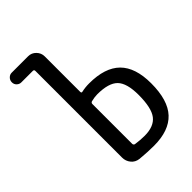

<svg xmlns="http://www.w3.org/2000/svg" viewBox="-217 -827 933 933"><g transform="rotate(-45 250.0 -360.0)"><path d="M210 -345.7V-72.3Q210 -64.5 217.8 -61.5Q251 -56.6 280.3 -56.6Q344.7 -56.6 372.6 -92.8Q400.4 -128.9 400.4 -217.8Q400.4 -298.8 369.1 -330.6Q337.9 -362.3 259.8 -362.3Q242.2 -362.3 217.8 -356.4Q210 -353.5 210 -345.7ZM40 -664.1Q27.3 -664.1 17.6 -673.3Q7.8 -682.6 7.8 -696.8Q7.8 -710.9 17.6 -720.7Q27.3 -730.5 40 -730.5H153.3Q176.8 -730.5 193.4 -713.4Q210 -696.3 210 -672.9V-428.7Q210 -425.8 211.9 -423.3Q213.9 -420.9 216.8 -421.9Q242.2 -427.7 269.5 -427.7Q377.9 -427.7 430.7 -375.5Q483.4 -323.2 483.4 -214.8Q483.4 -98.6 432.6 -44.4Q381.8 9.8 278.3 9.8Q236.3 9.8 183.6 4.9Q158.2 2 143.1 -16.6Q127.9 -35.2 127.9 -59.6V-655.3Q127.9 -664.1 119.1 -664.1Z"/></g></svg>

Font: Rounded Mgen+ 1mn regular
Style: Regular
Weight: 400
Designer: [Source Han Sans]
Ryoko NISHIZUKA  (kana & ideographs); Paul D. Hunt (Latin, Greek & Cyrillic); Wenlong ZHANG  (bopomofo
Version: Version 1.059.20150602